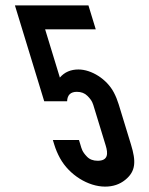

<svg xmlns="http://www.w3.org/2000/svg" viewBox="-20 -687 554 713"><path d="M370.2 6C399.5 6 424.4 -2.3 445 -19C485.1 -51.5 485.3 -88.4 466.5 -150L420.6 -300C415.9 -315.3 410 -329.8 402.8 -343.5C376.6 -393.5 319.4 -429 271.2 -429C242.5 -429 219.6 -419 202.3 -399L147.6 -578H335.6L308.4 -667H35.4L144.2 -311H229.2C230.1 -334.3 242.2 -346 265.5 -346C281.5 -346 294.6 -341 304.6 -331C323.2 -312.6 325 -302 329.6 -287L372.7 -146C381.3 -117.9 382.6 -90 342.8 -90C326.1 -90 312.9 -95 303.2 -105C284.7 -124.1 283.2 -134.5 278.5 -150L273.3 -167H176.3L181.5 -150C186.8 -132.7 193.9 -115.8 202.9 -99.5C237.3 -37 307.9 6 370.2 6Z"/></svg>

Font: Din Kursivschrift
Style: LeftEng
Weight: 400
Version: Version 1.089